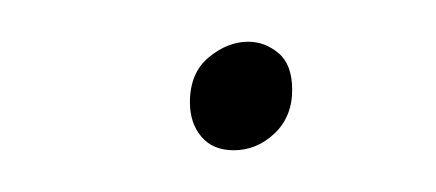

<svg xmlns="http://www.w3.org/2000/svg" viewBox="-20 -379 209 92"><path d="M92 -307Q82 -307 76.5 -313.5Q71 -320 71 -330Q71 -344 80 -351.5Q89 -359 99 -359Q107 -359 113.5 -353.5Q120 -348 120 -336Q120 -323 111.5 -315Q103 -307 92 -307Z"/></svg>

Font: Bitter Thin Thin
Style: Italic
Weight: 250
Italic angle: -9°
Version: Version 2.002